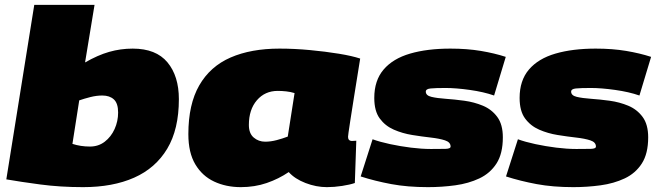

<svg xmlns="http://www.w3.org/2000/svg" viewBox="-20 -760 2719 790"><path d="M369 -740 330 -503Q382 -533 429 -546.5Q476 -560 526 -560Q622 -560 669 -503.5Q716 -447 716 -352Q716 -228 668 -148Q620 -68 532 -29Q444 10 322 10Q228 10 145.5 -1Q63 -12 6 -22L121 -740ZM401 -367Q377 -367 351.5 -360.5Q326 -354 306 -347L278 -168Q312 -157 350 -157Q385 -157 411 -177Q437 -197 451.5 -229Q466 -261 466 -297Q466 -335 448.5 -351Q431 -367 401 -367Z M1325 10Q1281 10 1237 -7Q1193 -24 1168 -52Q1127 -24 1077.5 -7Q1028 10 971 10Q910 10 861 -13Q812 -36 783.5 -84Q755 -132 755 -208Q755 -331 800 -409Q845 -487 929 -523.5Q1013 -560 1130 -560Q1191 -560 1255 -554Q1319 -548 1374 -539Q1429 -530 1462 -519Q1446 -419 1436 -357Q1426 -295 1421 -261.5Q1416 -228 1414 -214.5Q1412 -201 1412 -197Q1412 -180 1429 -180Q1439 -180 1446 -181L1440 -7Q1420 0 1387.5 5Q1355 10 1325 10ZM1164 -198 1192 -377Q1176 -382 1158 -384Q1140 -386 1123 -386Q1070 -386 1037 -347.5Q1004 -309 1004 -246Q1004 -211 1024 -194Q1044 -177 1071 -177Q1094 -177 1118.5 -183.5Q1143 -190 1164 -198Z M1464 -34 1513 -187Q1543 -176 1585 -167Q1627 -158 1671 -152.5Q1715 -147 1753 -147Q1792 -147 1813 -147.5Q1834 -148 1834 -157Q1834 -175 1811 -182.5Q1788 -190 1752.5 -194Q1717 -198 1676.5 -204.5Q1636 -211 1600.5 -226.5Q1565 -242 1542.5 -272.5Q1520 -303 1520 -357Q1520 -429 1558.5 -474Q1597 -519 1667.5 -539.5Q1738 -560 1833 -560Q1902 -560 1958.5 -550.5Q2015 -541 2061 -526L2013 -367Q1970 -382 1913 -390Q1856 -398 1813 -398Q1771 -398 1751.5 -396Q1732 -394 1732 -383Q1732 -367 1755 -361.5Q1778 -356 1814 -353.5Q1850 -351 1890.5 -345.5Q1931 -340 1967 -325Q2003 -310 2026 -279Q2049 -248 2049 -195Q2049 -128 2023 -87.5Q1997 -47 1952.5 -26Q1908 -5 1853 2.5Q1798 10 1741 10Q1657 10 1590 -2.5Q1523 -15 1464 -34Z M2062 -34 2111 -187Q2141 -176 2183 -167Q2225 -158 2269 -152.5Q2313 -147 2351 -147Q2390 -147 2411 -147.5Q2432 -148 2432 -157Q2432 -175 2409 -182.5Q2386 -190 2350.5 -194Q2315 -198 2274.5 -204.5Q2234 -211 2198.5 -226.5Q2163 -242 2140.5 -272.5Q2118 -303 2118 -357Q2118 -429 2156.5 -474Q2195 -519 2265.5 -539.5Q2336 -560 2431 -560Q2500 -560 2556.5 -550.5Q2613 -541 2659 -526L2611 -367Q2568 -382 2511 -390Q2454 -398 2411 -398Q2369 -398 2349.5 -396Q2330 -394 2330 -383Q2330 -367 2353 -361.5Q2376 -356 2412 -353.5Q2448 -351 2488.5 -345.5Q2529 -340 2565 -325Q2601 -310 2624 -279Q2647 -248 2647 -195Q2647 -128 2621 -87.5Q2595 -47 2550.5 -26Q2506 -5 2451 2.5Q2396 10 2339 10Q2255 10 2188 -2.5Q2121 -15 2062 -34Z"/></svg>

Font: Georama Extended Black
Style: Italic
Weight: 900
Width: 7
Italic angle: -9°
Designer: Jean-Baptiste Levee
Foundry: Production Type
Version: Version 1.000